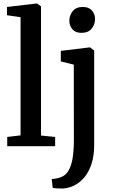

<svg xmlns="http://www.w3.org/2000/svg" viewBox="-20 -839 656 1102"><path d="M98 -62V-740.5L20 -751.5V-799L190 -819H192L215.5 -802.5V-61L296.5 -53V0H21.5V-53ZM341.5 243Q333 243 320.5 242.8Q308 242.5 297.2 241.5Q286.5 240.5 282.5 239L277 188.5Q284 188.5 299 186.2Q314 184 330.5 177.5Q358.5 167 374.5 138.2Q390.5 109.5 397.2 66.2Q404 23 404 -32.5L403.5 -468L329 -486.5V-547L494 -567H496.5L520.5 -549V-7.5Q520.5 54.5 505.5 100.8Q490.5 147 465 177.8Q439.5 208.5 407.5 224.8Q375.5 241 341.5 243ZM447 -650.5Q413 -650.5 395.5 -671.2Q378 -692 378 -719.5Q378 -751 397.2 -775Q416.5 -799 455 -799H456Q490 -799 507.8 -778.5Q525.5 -758 525.5 -730.5Q525.5 -699 506.2 -674.8Q487 -650.5 448 -650.5Z"/></svg>

Font: Merriweather 20pt SemiBold
Style: Regular
Weight: 600
Version: Version 2.100